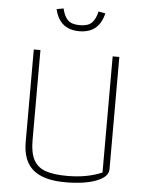

<svg xmlns="http://www.w3.org/2000/svg" viewBox="-57 -864 698 919"><g transform="rotate(5 292.5 -404.0)"><path d="M178 -812 211 -818Q219 -782 237 -763.5Q255 -745 295 -745Q335 -745 353 -763.5Q371 -782 379 -818L412 -812Q390 -716 295 -716Q200 -716 178 -812ZM86 -165V-610H118V-176Q118 -116 136.5 -82Q155 -48 194 -34.5Q233 -21 298 -21Q394 -21 465 -52V-610H497V-70Q497 -34 440.5 -12Q384 10 291 10Q187 10 136.5 -32.5Q86 -75 86 -165Z"/></g></svg>

Font: Athiti ExtraLight
Style: Regular
Weight: 250
Version: Version 1.032